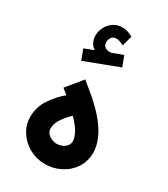

<svg xmlns="http://www.w3.org/2000/svg" viewBox="-208 -940 913 1044"><g transform="rotate(30 248.5 -418.5)"><path d="M319.7 -175.6Q319.7 -157 308.7 -144.1Q297.7 -131.2 281.6 -124.9Q265.5 -118.6 249.2 -118.6Q233.4 -118.6 217.1 -125.5Q200.8 -132.5 190.1 -145.4Q179.5 -158.3 179.5 -175.6Q179.5 -207.3 201.8 -239Q224 -270.6 250 -294.7Q289.7 -253.9 304.7 -224Q319.7 -194.1 319.7 -175.6ZM52.4 -175.6Q52.4 -125.2 79.1 -82.9Q105.9 -40.6 151.2 -15.9Q196.6 8.9 249.2 8.9Q299.2 8.9 344.7 -13.7Q390.2 -36.2 418.5 -78.3Q446.8 -120.4 446.8 -175.6Q446.8 -307.2 258.7 -459.3L209.9 -499.8L129.6 -401.3L164.1 -373.9Q124 -341.8 88.2 -290.1Q52.4 -238.3 52.4 -175.6ZM140.2 -576.2 351.7 -656.7 327.1 -721 260.1 -695.9Q237.1 -692.8 221.9 -702.6Q206.8 -712.4 207.2 -734.5Q207.2 -750.2 217 -763.5Q226.7 -776.8 243.1 -776.8Q254.8 -777.2 265.1 -773.9Q275.4 -770.6 289.2 -764.1Q290.5 -763.2 291.5 -762.7Q292.8 -762.2 293.7 -761.8L310.8 -826.2Q291.9 -836.9 276.8 -841.4Q261.6 -845.9 243.1 -845.9Q212.5 -845.9 188.7 -829.7Q164.8 -813.5 151.5 -787.8Q138.2 -762.1 138.2 -734.5Q138.2 -713.4 147.6 -693.8Q157.1 -674.3 174.9 -663.3L116 -640.4Z"/></g></svg>

Font: Arad-VF Thin Dots1
Style: Regular
Weight: 100
Designer: Mohammad Darvishi
Version: Version 1.000;August 30, 2024;FontCreator 15.0.0.2992 64-bit